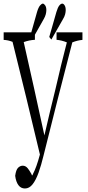

<svg xmlns="http://www.w3.org/2000/svg" viewBox="-31 -922 488 1065"><path d="M426.3 -742.7Q426.3 -726.1 426.3 -700.7Q398.4 -698.2 370.1 -687Q288.6 -373 210.4 -58.6Q197.8 -6.3 183.1 35.2Q168.5 76.2 150.1 99.9Q131.8 123.5 107.4 123.5Q85 123.5 71.3 105.2Q57.6 86.9 53.2 53.2Q57.6 20 69.3 8.5Q81.1 -2.9 95.2 -2.9Q111.3 -2.9 123 11.7Q131.3 22 143.6 43.5Q145.5 51.8 147.5 50.3Q149.4 51.8 151.9 43Q171.4 6.3 190.4 -64.9Q116.2 -377.9 38.6 -689.9Q14.2 -699.7 -10.7 -700.7Q-10.7 -726.6 -10.7 -742.7H162.6Q162.6 -727.1 162.6 -701.2Q131.8 -699.7 100.6 -688.5Q158.2 -434.6 215.3 -170.9Q246.1 -304.7 276.9 -428.7Q307.6 -563 339.8 -687Q311 -698.7 282.7 -701.2Q282.7 -727.1 282.7 -742.7ZM333.5 -865.7Q333.5 -855.5 330.3 -842.8Q327.1 -830.1 318.4 -815.9L253.9 -702.6L242.2 -716.8L281.7 -855Q289.6 -881.3 298.1 -891.6Q306.6 -901.9 314.5 -901.9Q321.3 -901.9 327.4 -892.3Q333.5 -882.8 333.5 -865.7ZM226.1 -865.7Q226.1 -855.5 222.9 -842.8Q219.7 -830.1 211.4 -815.9L147.5 -702.6L135.3 -716.8L174.3 -855Q182.1 -881.3 191.2 -891.6Q200.2 -901.9 206.5 -901.9Q212.9 -901.9 219.5 -892.3Q226.1 -882.8 226.1 -865.7Z"/></svg>

Font: Scarab Serif
Style: Condensed-Light
Weight: 300
Designer: John Roberts
Foundry: Scarab
Version: 1.0